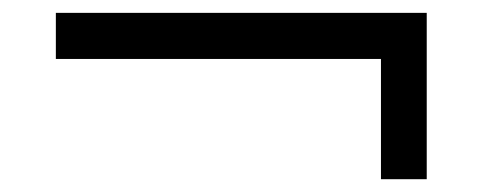

<svg xmlns="http://www.w3.org/2000/svg" viewBox="-20 -433 757 297"><path d="M66.4 -413.1H640.1V-155.8H569.3V-341.8H66.4Z"/></svg>

Font: Brawler
Style: Regular
Weight: 400
Version: Version 1.000